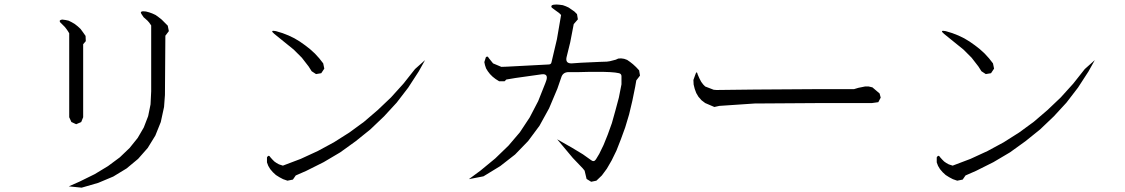

<svg xmlns="http://www.w3.org/2000/svg" viewBox="-20 -822 5040 860"><path d="M288.1 12.7 336.9 -8.8 404.3 -42 463.9 -78.1 516.6 -117.2 560.5 -159.2 596.7 -204.1 624 -251 643.6 -301.8 654.3 -354.5 657.2 -413.1V-708L648.4 -720.7L640.6 -729.5L623 -745.1L613.3 -759.8Q606.4 -770.5 620.1 -771.5L633.8 -770.5L648.4 -766.6L662.1 -761.7L676.8 -754.9L690.4 -745.1L704.1 -734.4L731.4 -707L736.3 -682.6L720.7 -662.1L718.8 -396.5L714.8 -342.8L700.2 -275.4L675.8 -214.8L641.6 -159.2L598.6 -110.4L546.9 -67.4L487.3 -31.2L419.9 -2.9L345.7 18.6ZM284.2 -682.6 277.3 -692.4 270.5 -701.2 249 -722.7Q243.2 -732.4 258.8 -734.4L273.4 -732.4L287.1 -729.5L300.8 -722.7L314.5 -714.8L328.1 -704.1L340.8 -692.4L351.6 -677.7L363.3 -661.1L364.3 -637.7L352.5 -624V-296.9L343.8 -275.4L321.3 -265.6L299.8 -275.4L290 -296.9V-672.9Z M1231.4 -28.3 1215.8 -38.1 1202.1 -50.8 1190.4 -64.5 1181.6 -79.1 1175.8 -94.7V-117.2Q1183.6 -130.9 1191.4 -117.2L1200.2 -107.4L1209 -98.6L1218.8 -91.8L1229.5 -85.9L1247.1 -80.1L1327.1 -110.4L1403.3 -145.5L1475.6 -184.6L1544.9 -228.5L1610.4 -276.4L1671.9 -329.1L1731.4 -385.7L1787.1 -447.3L1838.9 -512.7L1883.8 -552.7L1855.5 -502L1808.6 -429.7L1756.8 -362.3L1700.2 -300.8L1638.7 -242.2L1573.2 -189.5L1503.9 -139.6L1429.7 -95.7L1351.6 -56.6L1304.7 -36.1L1292 -17.6L1267.6 -12.7L1248 -19.5ZM1362.3 -524.4 1332 -563.5 1295.9 -599.6 1254.9 -632.8 1209 -669.9Q1186.5 -688.5 1215.8 -682.6L1245.1 -673.8L1272.5 -663.1L1298.8 -650.4L1323.2 -635.7L1346.7 -619.1L1369.1 -601.6L1390.6 -582L1410.2 -560.5L1427.7 -538.1L1432.6 -514.6L1418.9 -494.1L1395.5 -490.2L1376 -502.9Z M2080.1 -19.5 2131.8 -57.6 2198.2 -112.3 2257.8 -169.9 2308.6 -229.5 2352.5 -295.9 2390.6 -369.1 2422.9 -450.2 2427.7 -463.9Q2435.5 -492.2 2407.2 -489.3L2289.1 -472.7L2248 -465.8L2240.2 -458H2215.8L2200.2 -467.8L2186.5 -478.5L2174.8 -490.2L2165 -502.9L2157.2 -515.6L2152.3 -530.3L2149.4 -543.9L2156.2 -565.4Q2164.1 -573.2 2168.9 -562.5L2188.5 -538.1L2225.6 -522.5L2251 -523.4L2437.5 -533.2Q2448.2 -533.2 2450.2 -543L2474.6 -646.5L2493.2 -754.9L2484.4 -763.7L2466.8 -776.4L2451.2 -788.1Q2445.3 -797.9 2459 -800.8L2472.7 -801.8L2486.3 -800.8L2501 -798.8L2514.6 -793.9L2527.3 -788.1L2540 -779.3L2552.7 -770.5L2564.5 -758.8L2568.4 -735.4L2549.8 -713.9L2534.2 -632.8L2517.6 -565.4Q2511.7 -537.1 2541 -538.1L2582 -541L2668 -544.9L2698.2 -545.9L2711.9 -547.9L2738.3 -554.7L2749 -559.6L2761.7 -560.5L2775.4 -558.6L2789.1 -553.7L2801.8 -544.9L2815.4 -534.2L2829.1 -521.5L2842.8 -506.8L2846.7 -483.4L2830.1 -461.9L2825.2 -433.6L2812.5 -371.1L2797.9 -309.6L2780.3 -251L2760.7 -197.3L2741.2 -147.5L2719.7 -103.5L2698.2 -66.4L2675.8 -36.1L2651.4 -12.7L2627.9 -7.8L2607.4 -20.5L2598.6 -57.6L2589.8 -68.4L2545.9 -114.3L2475.6 -198.2L2543.9 -159.2L2590.8 -130.9L2627.9 -104.5Q2640.6 -94.7 2649.4 -108.4L2664.1 -132.8L2683.6 -172.9L2702.1 -218.8L2720.7 -270.5L2736.3 -326.2L2752 -384.8L2763.7 -444.3V-480.5Q2763.7 -491.2 2752.9 -494.1L2735.4 -497.1L2712.9 -499L2684.6 -500H2652.3H2615.2L2573.2 -499H2525.4Q2501 -498 2494.1 -475.6L2476.6 -424.8L2439.5 -336.9L2396.5 -258.8L2345.7 -190.4L2287.1 -129.9L2220.7 -78.1L2145.5 -32.2Z M3189.5 -418.9 3359.4 -420.9 3661.1 -422.9H3805.7L3825.2 -428.7L3839.8 -431.6L3854.5 -434.6H3871.1L3887.7 -430.7L3919.9 -403.3L3924.8 -384.8L3914.1 -364.3L3885.7 -360.4H3661.1L3360.4 -358.4L3202.1 -347.7L3179.7 -342.8L3138.7 -360.4L3122.1 -373L3108.4 -388.7L3098.6 -405.3L3091.8 -423.8L3086.9 -443.4L3085.9 -463.9L3094.7 -488.3Q3100.6 -507.8 3105.5 -487.3L3113.3 -469.7L3121.1 -455.1L3129.9 -443.4L3138.7 -434.6L3176.8 -419.9Z M4231.4 -28.3 4215.8 -38.1 4202.1 -50.8 4190.4 -64.5 4181.6 -79.1 4175.8 -94.7V-117.2Q4183.6 -130.9 4191.4 -117.2L4200.2 -107.4L4209 -98.6L4218.8 -91.8L4229.5 -85.9L4247.1 -80.1L4327.1 -110.4L4403.3 -145.5L4475.6 -184.6L4544.9 -228.5L4610.4 -276.4L4671.9 -329.1L4731.4 -385.7L4787.1 -447.3L4838.9 -512.7L4883.8 -552.7L4855.5 -502L4808.6 -429.7L4756.8 -362.3L4700.2 -300.8L4638.7 -242.2L4573.2 -189.5L4503.9 -139.6L4429.7 -95.7L4351.6 -56.6L4304.7 -36.1L4292 -17.6L4267.6 -12.7L4248 -19.5ZM4362.3 -524.4 4332 -563.5 4295.9 -599.6 4254.9 -632.8 4209 -669.9Q4186.5 -688.5 4215.8 -682.6L4245.1 -673.8L4272.5 -663.1L4298.8 -650.4L4323.2 -635.7L4346.7 -619.1L4369.1 -601.6L4390.6 -582L4410.2 -560.5L4427.7 -538.1L4432.6 -514.6L4418.9 -494.1L4395.5 -490.2L4376 -502.9Z"/></svg>

Font: B2 Hana
Style: Regular
Weight: 500
Version: 2020-08-05; (max)